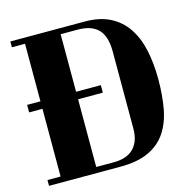

<svg xmlns="http://www.w3.org/2000/svg" viewBox="-111 -819 981 989"><g transform="rotate(-15 379.5 -324.0)"><path d="M30 -709H428Q506 -709 561 -681Q616 -653 650.5 -602Q685 -551 700.5 -480Q716 -409 716 -324Q716 -239 703 -168Q690 -97 656 -46Q622 5 562.5 33Q503 61 410 61H30V30H100V-331H29V-371H100V-678H30ZM290 -331V30H385Q414 30 440 22.5Q466 15 485 -2Q504 -19 515 -46Q526 -73 526 -112V-524Q526 -603 490.5 -640.5Q455 -678 380 -678H290V-371H422V-331Z"/></g></svg>

Font: Cafe24 ClassicType
Style: Regular
Weight: 400
Designer: Cafe24 thkim, hmlim, mnelim & 4IR
Foundry: Cafe24
Version: Version 1.000